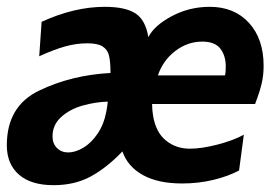

<svg xmlns="http://www.w3.org/2000/svg" viewBox="-29 -528 817 563"><path d="M-9 -102Q-9 -217 86 -262.5Q181 -308 295 -314Q295 -348 290.5 -365.5Q286 -383 271.5 -392Q257 -401 227 -401Q195 -401 162.5 -392Q130 -383 86 -363L93 -464Q189 -508 278 -508Q339 -508 368.5 -488.5Q398 -469 406 -419Q423 -453 474.5 -480.5Q526 -508 586 -508Q658 -508 701 -461Q744 -414 744 -335Q744 -308 738.5 -284Q733 -260 719 -223H417Q417 -205 420 -188Q428 -140 457.5 -116Q487 -92 528 -92Q562 -92 608.5 -104Q655 -116 686 -133L672 -28Q640 -11 596.5 -0.5Q553 10 505 10Q434 10 389.5 -15Q345 -40 330 -84Q284 -36 237 -10.5Q190 15 128 15Q62 15 26.5 -16Q-9 -47 -9 -102ZM631 -307Q633 -316 633 -333Q633 -365 617 -385.5Q601 -406 564 -406Q521 -406 485 -378.5Q449 -351 434 -307ZM283 -202Q286 -218 287 -230Q251 -229 213.5 -218.5Q176 -208 150.5 -185Q125 -162 125 -128Q125 -107 138 -94Q151 -81 171 -81Q192 -81 215.5 -95Q239 -109 257.5 -136.5Q276 -164 283 -202Z"/></svg>

Font: Cabin
Style: Bold Italic
Weight: 700
Italic angle: -7°
Designer: Pablo Impallari
Foundry: Pablo Impallari. http://www.impallari.com Igino Marini. http://www.ikern.com
Version: Version 2.200